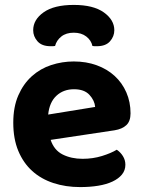

<svg xmlns="http://www.w3.org/2000/svg" viewBox="-20 -746 583 781"><path d="M186 -177Q200 -135 235 -117.5Q270 -100 316 -100Q358 -100 395 -111.5Q432 -123 455 -137Q470 -127 480 -111Q490 -95 490 -76Q490 -53 476 -36Q462 -19 437.5 -7.5Q413 4 379.5 9.5Q346 15 306 15Q247 15 197 -1.5Q147 -18 111 -50.5Q75 -83 54.5 -132Q34 -181 34 -247Q34 -311 54.5 -358Q75 -405 109.5 -436Q144 -467 188.5 -481.5Q233 -496 280 -496Q331 -496 373.5 -480.5Q416 -465 446.5 -437Q477 -409 494 -370Q511 -331 511 -285Q511 -253 494 -237Q477 -221 446 -216ZM176 -280 367 -311Q365 -337 344 -360Q323 -383 281 -383Q238 -383 209.5 -356.5Q181 -330 176 -280ZM204 -559Q199 -558 195 -558Q191 -558 186 -558Q150 -558 132.5 -578Q115 -598 115 -623Q115 -666 157.5 -696Q200 -726 280 -726Q360 -726 402.5 -695.5Q445 -665 445 -623Q445 -598 427.5 -578Q410 -558 374 -558Q369 -558 365 -558Q361 -558 356 -559Q351 -582 331 -597.5Q311 -613 280 -613Q249 -613 229.5 -597.5Q210 -582 204 -559Z"/></svg>

Font: Baloo 2 Latin
Style: Bold
Weight: 400
Designer: Sarang Kulkarni and Ek Type
Foundry: Ek Type
Version: Version 1.001